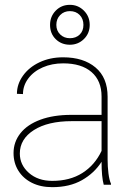

<svg xmlns="http://www.w3.org/2000/svg" viewBox="-20 -764 541 794"><path d="M269 -744Q303 -744 327 -720Q351 -696 351 -661Q351 -626 327 -602.5Q303 -579 269 -579Q234 -579 210.5 -602Q187 -625 187 -661Q187 -696 210.5 -720Q234 -744 269 -744ZM269 -606Q294 -606 309.5 -621Q325 -636 325 -661Q325 -686 309.5 -702Q294 -718 269 -718Q245 -718 229 -702Q213 -686 213 -661Q213 -637 229 -621.5Q245 -606 269 -606ZM241 -502Q195 -502 157 -485.5Q119 -469 97 -439.5Q75 -410 75 -375L50 -376Q50 -416 75 -451Q100 -486 143.5 -506.5Q187 -527 241 -527Q325 -527 375 -485Q425 -443 425 -364V-104Q425 -75 428.5 -47Q432 -19 439 -4V0H409Q400 -32 400 -95Q370 -48 319 -19Q268 10 196 10Q148 10 112 -8Q76 -26 56 -58Q36 -90 36 -131Q36 -177 64.5 -213Q93 -249 147 -269Q201 -289 275 -289H400V-365Q400 -430 358.5 -466Q317 -502 241 -502ZM400 -140V-263H277Q178 -263 120 -226Q62 -189 62 -129Q62 -82 99.5 -49Q137 -16 196 -16Q269 -16 320.5 -48.5Q372 -81 400 -140Z"/></svg>

Font: FreesentationVF
Style: Regular
Weight: 400
Designer: glyphs from Roboto by Christian Robertson / Hangul glyphs from Noto Sans CJK(Source Han Sans) by Jang Soo-young and Kang
Foundry: PT&
Version: Version 2.001;Glyphs 3.3.1 (3343)